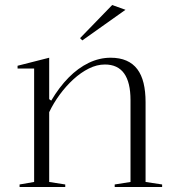

<svg xmlns="http://www.w3.org/2000/svg" viewBox="-20 -745 700 765"><path d="M626 -10V0H437V-10L500 -20V-346Q500 -417 474.5 -452.5Q449 -488 398 -488Q366 -488 334 -472Q302 -456 272.5 -429Q243 -402 218 -368Q193 -334 176 -298V-20L240 -10V0H58V-10L116 -20V-472H50V-483L176 -515V-350L184 -344Q216 -398 253.5 -436Q291 -474 333.5 -494.5Q376 -515 421 -515Q457 -515 483.5 -503.5Q510 -492 527 -469.5Q544 -447 552 -414Q560 -381 560 -338V-20ZM308 -584 299 -593 427 -725 480 -706Z"/></svg>

Font: Kalnia Light
Style: Regular
Weight: 300
Designer: Frida Medrano
Foundry: Frida Medrano
Version: Version 1.105